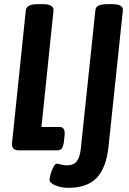

<svg xmlns="http://www.w3.org/2000/svg" viewBox="-20 -722 620 922"><path d="M309 180Q275 180 246.5 168.5Q218 157 218 141Q218 131 223.5 112.5Q229 94 237 79Q245 64 253 64Q260 64 273.5 68Q287 72 302 72Q333 72 348 53.5Q363 35 368 -7L438 -673Q440 -702 494 -702H519Q573 -702 570 -672L501 -17Q490 85 444 132.5Q398 180 309 180ZM72 0Q52 0 44 -9Q36 -18 38 -37L104 -673Q107 -702 161 -702H186Q239 -702 237 -672L179 -112H267Q295 -112 290 -70L287 -42Q284 -19 277 -9.5Q270 0 255 0Z"/></svg>

Font: Asap Condensed Condensed SemiBold
Style: Italic
Weight: 600
Width: 3
Italic angle: -6°
Designer: Pablo Cosgaya
Foundry: Omnibus-Type
Version: Version 3.001; ttfautohint (v1.8.4.7-5d5b)